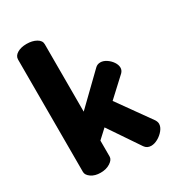

<svg xmlns="http://www.w3.org/2000/svg" viewBox="-183 -852 874 966"><g transform="rotate(-30 254.5 -369.0)"><path d="M122 0Q89 0 67.5 -15Q46 -30 46 -48V-701Q46 -722 67.5 -735Q89 -748 122 -748Q155 -748 178 -735Q201 -722 201 -701V-309L367 -470Q379 -482 397 -482Q414 -482 431.5 -470.5Q449 -459 460.5 -442Q472 -425 472 -408Q472 -401 469 -394Q466 -387 460 -381L354 -283L491 -91Q499 -78 499 -67Q499 -49 484.5 -31Q470 -13 449.5 -1.5Q429 10 410 10Q386 10 373 -9L252 -188L201 -141V-48Q201 -30 178 -15Q155 0 122 0Z"/></g></svg>

Font: Dosis ExtraBold
Style: Regular
Weight: 800
Designer: EdgarTolentino, PabloImpallari, IginoMarini
Foundry: EdgarTolentino, PabloImpallari, IginoMarini
Version: Version 3.001; ttfautohint (v1.8.2)